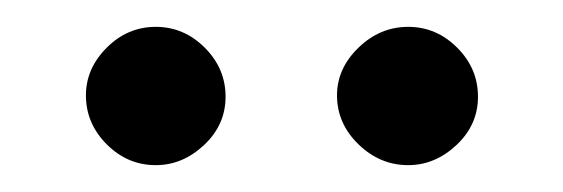

<svg xmlns="http://www.w3.org/2000/svg" viewBox="-20 -634 419 143"><path d="M284 -614Q305 -614 320.5 -598.5Q336 -583 336 -562Q336 -541 320 -526Q304 -511 284 -511Q263 -511 247 -526.5Q231 -542 231 -563Q231 -583 247 -598.5Q263 -614 284 -614ZM96 -614Q117 -614 132.5 -598.5Q148 -583 148 -562Q148 -541 132 -526Q116 -511 96 -511Q75 -511 59.5 -526.5Q44 -542 44 -563Q44 -583 59.5 -598.5Q75 -614 96 -614Z"/></svg>

Font: Vermiglione Medium
Style: Regular
Weight: 500
Version: Version 1.000